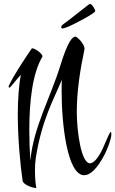

<svg xmlns="http://www.w3.org/2000/svg" viewBox="-20 -908 571 950"><path d="M288 -767C293 -767 300 -769 310 -773C338 -783 451 -842 451 -853C451 -853 451 -854 451 -855C451 -860 436 -888 427 -888C423 -888 421 -888 413 -881C407 -877 306 -796 294 -789C287 -784 283 -779 283 -775C283 -770 285 -767 288 -767ZM156 22C159 22 160 22 160 21C157 12 153 -24 153 -64C153 -85 154 -106 157 -126C187 -317 247 -418 286 -513C285 -493 285 -473 285 -453C285 -297 312 -41 397 -41C425 -41 461 -71 500 -148C508 -165 531 -218 531 -243C531 -251 530 -255 528 -255C526 -255 522 -249 516 -236C504 -211 490 -174 481 -158C460 -118 440 -100 425 -100C382 -100 360 -256 360 -355C360 -459 377 -564 397 -659C398 -660 398 -663 398 -666C398 -694 359 -727 354 -727C337 -727 315 -701 279 -585C229 -423 146 -280 130 -113C127 -161 125 -212 125 -264C125 -404 140 -544 190 -628V-629C190 -644 152 -669 140 -669C138 -669 137 -669 137 -668C102 -617 46 -533 23 -482V-479C23 -476 24 -474 26 -474C32 -474 66 -521 83 -538C74 -489 68 -418 68 -342C68 -227 80 -93 92 -13C96 7 143 22 156 22Z"/></svg>

Font: Comforter
Style: Regular
Weight: 400
Designer: Robert E. Leuschke
Foundry: Robert E. Leuschke
Version: Version 1.013; ttfautohint (v1.8.3)